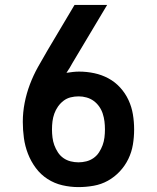

<svg xmlns="http://www.w3.org/2000/svg" viewBox="-20 -755 640 783"><path d="M300 8Q267 8 234.5 0.5Q202 -7 174 -25Q146 -43 126 -70Q106 -97 94 -128Q82 -159 77.5 -192Q73 -225 73 -258Q73 -297 80.5 -335.5Q88 -374 102 -411Q116 -448 135 -482Q154 -516 174 -550L284 -735H417L276 -499Q270 -488 264 -478Q258 -468 251 -458Q264 -460 277 -461.5Q290 -463 303 -463Q334 -463 364.5 -456.5Q395 -450 422 -435.5Q449 -421 470 -398Q491 -375 504 -347Q517 -319 522 -288.5Q527 -258 527 -227Q527 -196 522 -165.5Q517 -135 503.5 -107Q490 -79 468.5 -56Q447 -33 420 -18Q393 -3 362 2.5Q331 8 300 8ZM300 -93Q316 -93 332 -97Q348 -101 361.5 -110.5Q375 -120 384 -134Q393 -148 398.5 -163Q404 -178 406 -194.5Q408 -211 408 -227Q408 -244 406 -260Q404 -276 399 -291.5Q394 -307 384.5 -320.5Q375 -334 362 -343.5Q349 -353 333 -357.5Q317 -362 301 -362Q301 -362 301 -362Q301 -362 301 -362Q284 -362 268 -358Q252 -354 239 -344Q226 -334 216.5 -320.5Q207 -307 201.5 -291.5Q196 -276 194 -260Q192 -244 192 -227Q192 -211 194 -194.5Q196 -178 201.5 -163Q207 -148 216 -134Q225 -120 238.5 -110.5Q252 -101 268 -97Q284 -93 300 -93Z"/></svg>

Font: Iosevka Custom Extended
Style: Bold
Weight: 700
Width: 7
Monospace: yes
Designer: Belleve Invis
Foundry: Belleve Invis
Version: Version 11.2.4; ttfautohint (v1.8.4)